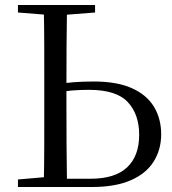

<svg xmlns="http://www.w3.org/2000/svg" viewBox="-20 -748 690 768"><path d="M201.8 0V-33.1H342.7Q440.1 -33.1 488.4 -78.6Q536.7 -124.1 536.7 -208.6Q536.7 -291 490.9 -339.9Q445.1 -388.7 335.8 -388.7Q300 -388.7 267.2 -386Q234.4 -383.3 201.6 -376.1V-409.4Q238.5 -416.6 276.1 -419.3Q313.7 -422 355.1 -422Q447.5 -422 507.2 -395.4Q566.9 -368.7 595.8 -321.1Q624.7 -273.5 624.7 -210.8Q624.7 -149.3 594.4 -101.4Q564.2 -53.4 502.6 -26.7Q441.1 0 348 0ZM154.9 0Q156.9 -84.1 157 -168.1Q157.1 -252.2 157.1 -336.8V-391.1Q157.1 -476.1 157 -560.7Q156.9 -645.2 154.9 -728H248.1Q246.7 -645 246.2 -561.4Q245.7 -477.8 245.7 -397.2V-336.8Q245.7 -251.7 246.2 -167.7Q246.7 -83.6 248.1 0ZM51.8 -698V-728H360.3V-698L218.3 -686.9H190.7ZM51.8 0V-30.1L190.3 -42.1H201.8V0Z"/></svg>

Font: Source Han Serif JP VF
Style: Regular
Weight: 250
Designer: Ryoko NISHIZUKA 西塚涼子 (kana & ideographs); Frank Grießhammer (Latin, Greek & Cyrillic); Wenlong ZHANG 张文龙 (bopomofo); San
Foundry: Adobe
Version: Version 2.001;hotconv 1.1.0;makeotfexe 2.6.0